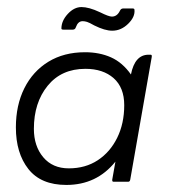

<svg xmlns="http://www.w3.org/2000/svg" viewBox="-20 -515 494 544"><path d="M160 -431Q154 -431 154 -434Q154 -456 172 -475.5Q190 -495 211 -495Q221 -495 234 -491.5Q247 -488 264 -480Q288 -468 297 -468Q312 -468 320 -485Q323 -491 329 -491H356Q361 -491 361 -487Q363 -467 343 -447.5Q323 -428 298 -428Q277 -428 247 -443Q233 -451 226.5 -453Q220 -455 214 -455Q201 -455 195 -438Q193 -431 186 -431ZM307 -57Q254 9 168 9Q96 9 60.5 -36Q25 -81 25 -154Q25 -217 49 -265Q73 -313 117 -340Q161 -367 221 -367Q262 -367 294.5 -352.5Q327 -338 351 -304Q362 -360 401 -360H406Q410 -360 410 -357V-354L349 -6Q348 0 343 0H302Q298 0 298 -4V-6ZM175 -38Q222 -38 257 -61Q292 -84 312 -124.5Q332 -165 332 -217Q332 -267 302 -293.5Q272 -320 222 -320Q154 -320 115 -272Q76 -224 76 -150Q76 -101 102.5 -69.5Q129 -38 175 -38Z"/></svg>

Font: Zain Light
Style: Italic
Weight: 300
Italic angle: -10°
Designer: Zain,Boutros
Foundry: Mobile Telecommunications Company (Zain), 2024
Version: Version 1.51; ttfautohint (v1.8.4)